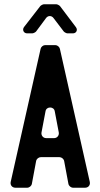

<svg xmlns="http://www.w3.org/2000/svg" viewBox="-20 -878 470 898"><path d="M52 0H107C117 0 127 -8 129 -18L149 -125C151 -135 161 -143 171 -143H258C268 -143 278 -135 280 -125L300 -18C302 -8 312 0 322 0H378C393 0 403 -12 400 -27L260 -650C258 -659 248 -667 239 -667H191C182 -667 172 -659 170 -650L30 -27C27 -12 37 0 52 0ZM174 -258 193 -358C197 -381 232 -381 236 -358L255 -258C257 -244 247 -232 233 -232H196C182 -232 172 -244 174 -258ZM230 -794 278 -731C281 -727 291 -722 295 -722H321C337 -722 345 -738 335 -751L261 -849C258 -853 248 -858 244 -858H185C181 -858 171 -853 168 -849L92 -751C83 -738 91 -722 107 -722H131C136 -722 146 -727 149 -731L195 -793C204 -806 221 -806 230 -794Z"/></svg>

Font: DIN Rundschrift
Style: Eng
Weight: 400
Width: 3
Version: Version 1.027